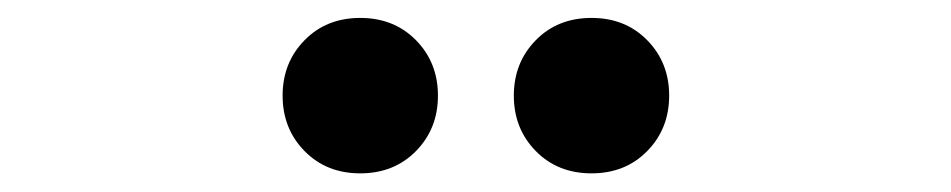

<svg xmlns="http://www.w3.org/2000/svg" viewBox="-20 -838 1040 210"><path d="M435.1 -672.9Q411.1 -648.4 374 -648.4Q336.9 -648.4 313 -672.9Q289.1 -697.3 289.1 -733.4Q289.1 -769.5 313 -793.9Q336.9 -818.4 374 -818.4Q411.1 -818.4 435.1 -793.9Q459 -769.5 459 -733.4Q459 -697.3 435.1 -672.9ZM688 -672.9Q664.1 -648.4 627 -648.4Q589.8 -648.4 565.9 -672.9Q542 -697.3 542 -733.4Q542 -769.5 565.9 -793.9Q589.8 -818.4 627 -818.4Q664.1 -818.4 688 -793.9Q711.9 -769.5 711.9 -733.4Q711.9 -697.3 688 -672.9Z"/></svg>

Font: GenEi Gothic M Heavy
Style: Regular
Weight: 800
Designer: o_tamon (Modified); [Source Han Sans]
Ryoko NISHIZUKA  (kana & ideographs); Paul D. Hunt (Latin, Greek & Cyrillic); Wenl
Version: Version 1.1a;Original Version 1.004